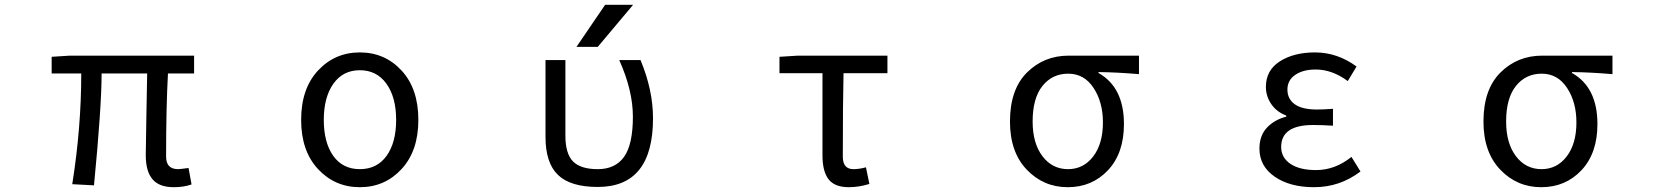

<svg xmlns="http://www.w3.org/2000/svg" viewBox="-20 -778 7040 811"><path d="M713.9 12.7Q652.3 12.7 624 -21Q595.7 -54.7 595.7 -122.1Q595.7 -148.4 598.1 -276.4Q600.6 -404.3 601.6 -467.8H409.2Q409.2 -328.1 377 4.9L285.2 0Q323.2 -239.3 323.2 -467.8H198.2V-538.1L275.4 -543H799.8V-467.8H689.5Q681.6 -326.2 681.6 -116.2Q681.6 -63.5 732.4 -63.5Q740.2 -63.5 776.4 -68.4L789.1 1Q756.8 12.7 713.9 12.7Z M1252 -271.5Q1252 -403.3 1323.2 -480Q1394.5 -556.6 1500 -556.6Q1605.5 -556.6 1676.3 -480Q1747.1 -403.3 1747.1 -271.5Q1747.1 -140.6 1676.3 -64Q1605.5 12.7 1500 12.7Q1394.5 12.7 1323.2 -64Q1252 -140.6 1252 -271.5ZM1387.7 -119.6Q1427.7 -63.5 1500 -63.5Q1572.3 -63.5 1612.8 -119.6Q1653.3 -175.8 1653.3 -271.5Q1653.3 -367.2 1612.3 -424.3Q1571.3 -481.4 1500 -481.4Q1428.7 -481.4 1388.2 -424.3Q1347.7 -367.2 1347.7 -271.5Q1347.7 -175.8 1387.7 -119.6Z M2536.1 -757.8H2654.3L2504.9 -580.1H2415ZM2738.3 -278.3Q2738.3 11.7 2504.9 11.7Q2389.6 11.7 2336.9 -39.1Q2284.2 -89.8 2284.2 -199.2V-524.4H2368.2V-205.1Q2368.2 -128.9 2400.4 -96.2Q2432.6 -63.5 2504.9 -63.5Q2579.1 -63.5 2616.2 -115.7Q2653.3 -168 2653.3 -285.2Q2653.3 -395.5 2595.7 -524.4H2685.5Q2738.3 -397.5 2738.3 -278.3Z M3565.4 12.7Q3505.9 12.7 3480 -20.5Q3454.1 -53.7 3454.1 -122.1V-468.8H3272.5V-538.1L3350.6 -543H3728.5V-468.8H3543Q3540 -345.7 3540 -116.2Q3540 -63.5 3585 -63.5Q3609.4 -63.5 3637.7 -71.3L3652.3 -1Q3607.4 12.7 3565.4 12.7Z M4246.1 -264.6Q4246.1 -400.4 4317.9 -471.7Q4389.6 -543 4494.1 -543H4791V-464.8Q4698.2 -472.7 4620.1 -473.6V-469.7Q4727.5 -409.2 4727.5 -253.9Q4727.5 -130.9 4660.2 -59.1Q4592.8 12.7 4490.2 12.7Q4387.7 12.7 4316.9 -61.5Q4246.1 -135.7 4246.1 -264.6ZM4491.2 -63.5Q4556.6 -63.5 4597.7 -117.2Q4638.7 -170.9 4638.7 -260.7Q4638.7 -346.7 4599.1 -406.7Q4559.6 -466.8 4492.2 -466.8Q4424.8 -466.8 4383.3 -415Q4341.8 -363.3 4341.8 -264.6Q4341.8 -172.9 4383.3 -118.2Q4424.8 -63.5 4491.2 -63.5Z M5530.3 12.7Q5428.7 12.7 5364.3 -31.7Q5299.8 -76.2 5299.8 -150.4Q5299.8 -205.1 5331.5 -238.8Q5363.3 -272.5 5413.1 -285.2V-290Q5373 -304.7 5350.1 -337.9Q5327.1 -371.1 5327.1 -411.1Q5327.1 -481.4 5386.2 -519Q5445.3 -556.6 5534.2 -556.6Q5628.9 -556.6 5710 -497.1L5672.9 -435.5Q5607.4 -484.4 5537.1 -484.4Q5484.4 -484.4 5451.2 -461.9Q5418 -439.5 5418 -399.4Q5418 -360.4 5448.7 -337.9Q5479.5 -315.4 5543 -315.4Q5571.3 -315.4 5610.4 -318.4V-247.1Q5563.5 -250 5526.4 -250Q5391.6 -250 5391.6 -157.2Q5391.6 -112.3 5430.7 -85.9Q5469.7 -59.6 5539.1 -59.6Q5619.1 -59.6 5688.5 -115.2L5726.6 -53.7Q5639.6 12.7 5530.3 12.7Z M6246.1 -264.6Q6246.1 -400.4 6317.9 -471.7Q6389.6 -543 6494.1 -543H6791V-464.8Q6698.2 -472.7 6620.1 -473.6V-469.7Q6727.5 -409.2 6727.5 -253.9Q6727.5 -130.9 6660.2 -59.1Q6592.8 12.7 6490.2 12.7Q6387.7 12.7 6316.9 -61.5Q6246.1 -135.7 6246.1 -264.6ZM6491.2 -63.5Q6556.6 -63.5 6597.7 -117.2Q6638.7 -170.9 6638.7 -260.7Q6638.7 -346.7 6599.1 -406.7Q6559.6 -466.8 6492.2 -466.8Q6424.8 -466.8 6383.3 -415Q6341.8 -363.3 6341.8 -264.6Q6341.8 -172.9 6383.3 -118.2Q6424.8 -63.5 6491.2 -63.5Z"/></svg>

Font: GenEi Gothic M Regular
Style: Regular
Weight: 400
Designer: o_tamon (Modified); [Source Han Sans]
Ryoko NISHIZUKA  (kana & ideographs); Paul D. Hunt (Latin, Greek & Cyrillic); Wenl
Version: Version 1.1a;Original Version 1.004